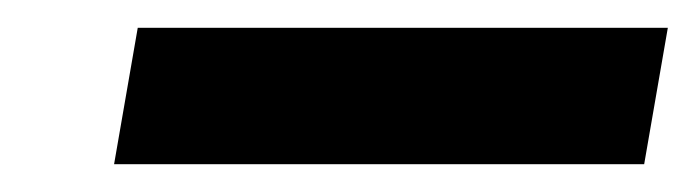

<svg xmlns="http://www.w3.org/2000/svg" viewBox="-20 -728 500 138"><path d="M62 -610 79 -708H460L443 -610Z"/></svg>

Font: DM Sans 10pt ExtraBold
Style: Italic
Weight: 800
Italic angle: -10°
Version: Version 4.004;gftools[0.9.30]